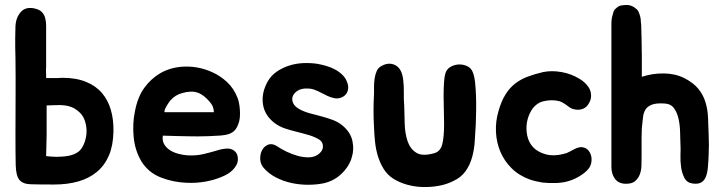

<svg xmlns="http://www.w3.org/2000/svg" viewBox="-20 -737 2903 770"><path d="M42 -632Q44 -668 64.5 -690Q85 -712 123 -702Q141 -697 149.5 -687Q158 -677 161.5 -663.5Q165 -650 165 -634.5Q165 -619 165 -604V-466Q164 -458 164.5 -450.5Q165 -443 165 -437V-424H190Q201 -424 211.5 -424Q222 -424 230 -425Q285 -425 324.5 -409Q364 -393 388.5 -364.5Q413 -336 424.5 -296.5Q436 -257 435 -210Q434 -154 417 -114Q400 -74 369 -48Q338 -22 294.5 -9.5Q251 3 197 3Q135 3 103 2Q71 1 57.5 -16Q44 -33 43 -75Q42 -117 42 -198Q42 -276 42.5 -352Q43 -428 42 -505Q42 -515 41.5 -526Q41 -537 41 -551Q41 -565 41 -584.5Q41 -604 42 -632ZM229 -109Q284 -112 305 -139Q316 -154 322 -175Q328 -196 327 -217Q326 -238 318.5 -257.5Q311 -277 295 -290Q281 -302 267 -307.5Q253 -313 238 -314.5Q223 -316 206 -315.5Q189 -315 167 -314V-194L165 -111Q175 -110 186 -109Q205 -107 229 -109Z M862 -137Q874 -140 886.5 -141Q899 -142 909.5 -138Q920 -134 927 -124.5Q934 -115 934 -98Q934 -86 928 -75Q922 -64 913 -55Q904 -46 893 -39.5Q882 -33 872 -29Q843 -16 805.5 -9Q768 -2 728 -4Q674 -6 624.5 -25.5Q575 -45 547 -90Q521 -134 516 -188Q511 -242 521 -290Q532 -348 558.5 -384.5Q585 -421 622 -443Q667 -469 723 -470Q779 -471 830 -448Q864 -433 891 -407.5Q918 -382 932 -346Q936 -337 938.5 -324Q941 -311 942 -296.5Q943 -282 942 -268Q941 -254 937 -243Q931 -225 922 -215Q913 -205 899 -200Q885 -195 865.5 -193.5Q846 -192 819 -191Q795 -190 774 -190Q753 -190 731 -190.5Q709 -191 685.5 -191.5Q662 -192 633 -193Q630 -173 638.5 -158.5Q647 -144 662 -134.5Q677 -125 696 -120Q715 -115 733 -114Q767 -112 798 -119.5Q829 -127 862 -137ZM819 -331Q800 -353 779 -363Q763 -370 745.5 -369.5Q728 -369 712 -364Q683 -357 663 -334Q661 -332 656 -324.5Q651 -317 646.5 -309Q642 -301 640 -294Q638 -287 642 -287H838Q837 -301 833 -310.5Q829 -320 819 -331Z M1262 -176Q1243 -188 1219.5 -195Q1196 -202 1171.5 -208Q1147 -214 1124 -221.5Q1101 -229 1082 -243Q1041 -274 1034.5 -319.5Q1028 -365 1054 -411Q1068 -435 1091 -450.5Q1114 -466 1141.5 -474.5Q1169 -483 1198 -484Q1227 -485 1253 -481Q1270 -478 1289 -472.5Q1308 -467 1324.5 -458Q1341 -449 1354.5 -435.5Q1368 -422 1374 -402Q1378 -389 1375.5 -377Q1373 -365 1365.5 -357Q1358 -349 1346.5 -345Q1335 -341 1322 -343Q1307 -346 1294 -352Q1281 -358 1268 -365Q1255 -372 1241.5 -377Q1228 -382 1213 -382Q1190 -383 1175 -374Q1160 -365 1154.5 -352Q1149 -339 1155.5 -324Q1162 -309 1183 -298Q1202 -288 1225 -282Q1248 -276 1270.5 -270Q1293 -264 1314.5 -256Q1336 -248 1353 -234Q1386 -207 1393.5 -171Q1401 -135 1389 -100Q1377 -65 1347.5 -38Q1318 -11 1278 -2Q1249 4 1215.5 4Q1182 4 1149.5 -3Q1117 -10 1087.5 -25Q1058 -40 1038 -63Q1024 -79 1023.5 -99.5Q1023 -120 1031.5 -135.5Q1040 -151 1056 -157Q1072 -163 1092 -150Q1108 -139 1130 -128.5Q1152 -118 1174 -112Q1196 -106 1216.5 -106Q1237 -106 1252 -115Q1274 -129 1275 -147.5Q1276 -166 1262 -176Z M1888 -238Q1886 -205 1884 -171.5Q1882 -138 1873.5 -107Q1865 -76 1847.5 -51Q1830 -26 1798 -11Q1770 3 1738 8.5Q1706 14 1674 13Q1642 12 1612 3.5Q1582 -5 1558 -20Q1534 -35 1519 -59Q1504 -83 1495.5 -111Q1487 -139 1484 -169Q1481 -199 1480 -225Q1476 -294 1480 -361Q1480 -374 1480 -390.5Q1480 -407 1482.5 -423Q1485 -439 1491 -452.5Q1497 -466 1511 -473Q1541 -489 1566.5 -475Q1592 -461 1597 -417Q1600 -394 1599.5 -366Q1599 -338 1601 -315Q1602 -281 1603 -241.5Q1604 -202 1614.5 -171Q1625 -140 1649.5 -124.5Q1674 -109 1723 -123Q1746 -130 1753.5 -158Q1761 -186 1761 -241Q1761 -265 1760 -294Q1759 -323 1759 -351.5Q1759 -380 1760.5 -404.5Q1762 -429 1766 -442Q1771 -460 1787 -469Q1803 -478 1821 -478.5Q1839 -479 1855 -471Q1871 -463 1877 -445Q1883 -429 1885.5 -404.5Q1888 -380 1889 -351.5Q1890 -323 1889.5 -293.5Q1889 -264 1888 -238Z M2342 -385Q2350 -371 2350.5 -355Q2351 -339 2343 -325Q2334 -307 2317.5 -300.5Q2301 -294 2281 -299Q2272 -301 2265 -306Q2258 -311 2250.5 -316.5Q2243 -322 2233.5 -327Q2224 -332 2209 -334Q2194 -336 2176.5 -334Q2159 -332 2145 -326Q2123 -315 2110 -292.5Q2097 -270 2093 -244.5Q2089 -219 2094.5 -193Q2100 -167 2116 -149Q2128 -135 2147.5 -126Q2167 -117 2185 -115Q2202 -113 2219 -115.5Q2236 -118 2252 -123Q2264 -128 2279 -136.5Q2294 -145 2308 -147Q2326 -147 2336 -137.5Q2346 -128 2350 -114.5Q2354 -101 2351.5 -86Q2349 -71 2340 -60Q2328 -45 2306 -31.5Q2284 -18 2264 -12Q2240 -4 2210.5 -3Q2181 -2 2155 -5Q2143 -7 2130 -10Q2117 -13 2105 -17Q2061 -33 2031.5 -62.5Q2002 -92 1986.5 -129Q1971 -166 1969 -208Q1967 -250 1979 -291Q1990 -330 2006.5 -357Q2023 -384 2045.5 -401.5Q2068 -419 2096 -429.5Q2124 -440 2158 -448Q2193 -455 2232 -448Q2271 -441 2302 -422Q2326 -409 2342 -385Z M2822 -197Q2823 -177 2823 -155.5Q2823 -134 2822 -116Q2821 -89 2819 -66.5Q2817 -44 2811 -28.5Q2805 -13 2792.5 -5.5Q2780 2 2758 -1Q2735 -4 2725 -23Q2715 -42 2711.5 -66.5Q2708 -91 2709 -116Q2710 -141 2709 -155Q2708 -177 2707.5 -205.5Q2707 -234 2701.5 -259.5Q2696 -285 2683 -303Q2670 -321 2644 -322Q2611 -324 2593.5 -317Q2576 -310 2568 -296.5Q2560 -283 2558.5 -264Q2557 -245 2554 -223L2553 -184V-111Q2553 -93 2552.5 -73.5Q2552 -54 2546 -38Q2540 -22 2527.5 -11Q2515 0 2491 0Q2461 0 2446.5 -19.5Q2432 -39 2432 -68V-643Q2432 -649 2432.5 -654.5Q2433 -660 2434 -666Q2436 -672 2437 -677.5Q2438 -683 2440 -688Q2443 -698 2450 -703Q2455 -708 2460 -711Q2465 -714 2471 -715Q2476 -716 2482 -716.5Q2488 -717 2494 -717Q2509 -717 2523 -708Q2529 -704 2534 -699.5Q2539 -695 2542 -687Q2550 -668 2550 -651Q2551 -646 2551.5 -636.5Q2552 -627 2552 -617Q2552 -607 2552.5 -597.5Q2553 -588 2553 -583V-578Q2554 -546 2554 -513Q2554 -480 2554 -446V-429Q2596 -443 2642 -442.5Q2688 -442 2724 -424Q2761 -405 2780.5 -381Q2800 -357 2809 -328Q2818 -299 2819.5 -266Q2821 -233 2822 -197Z"/></svg>

Font: Jua
Style: Regular
Weight: 400
Version: Version 1.001